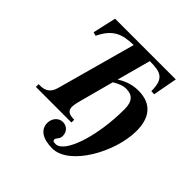

<svg xmlns="http://www.w3.org/2000/svg" viewBox="-222 -848 1232 1232"><g transform="rotate(45 394.5 -232.0)"><path d="M418 -405 480 -634C580 -634 623 -619 623 -505L650 -503L681 -669H130L94 -510L119 -503C170 -609 232 -632 334 -634L186 -97C172 -45 141 -25 95 -25H80V0H403V-25C347 -25 334 -45 334 -73C334 -93 340 -118 347 -143L408 -370C443 -392 474 -402 497 -402C553 -402 584 -375 584 -301C584 -53 509 170 429 170C410 170 402 167 402 155C402 137 425 132 425 101C425 61 397 36 362 36C326 36 295 68 295 112C295 170 345 205 433 205C588 205 737 -64 737 -257C737 -365 692 -449 562 -449C519 -449 469 -438 419 -405Z"/></g></svg>

Font: XITS
Style: Bold Italic
Weight: 700
Italic angle: -16.33°
Designer: MicroPress Inc., with final additions and corrections provided by Coen Hoffman, Elsevier (retired)
Version: Version 1.105